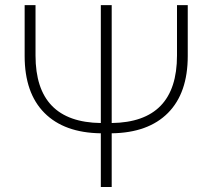

<svg xmlns="http://www.w3.org/2000/svg" viewBox="-20 -748 850 768"><path d="M688 -727.5H731V-523.9Q731 -376 652.1 -296.4Q573.2 -216.8 426.8 -214.8V0H383.3V-214.8Q236.8 -216.8 157.7 -296.4Q78.6 -376 78.6 -523.9V-727.5H122.1V-525.9Q122.1 -259.3 383.3 -255.9V-727.5H426.8V-255.9Q688 -259.3 688 -525.9Z"/></svg>

Font: Inter Display ExtraLight
Style: Regular
Weight: 200
Designer: Rasmus Andersson
Foundry: rsms
Version: Version 4.000;git-a52131595